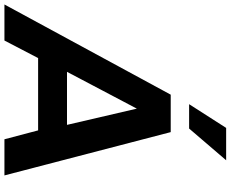

<svg xmlns="http://www.w3.org/2000/svg" viewBox="-159 -933 1040 866"><g transform="rotate(90 361.0 -500.0)"><path d="M507.8 -833H397.9L504.9 -1000H650.9ZM516.1 -151.9H189.9L110.8 0H-51.8L355 -750H523.9L719.2 0H556.2ZM491.2 -282.2 418 -597.2 252 -282.2Z"/></g></svg>

Font: Oakes Grotesk
Style: Bold Italic
Weight: 700
Designer: Samuel Oakes
Foundry: Samuel Oakes
Version: Version 1.0 | wf-rip DC20170320